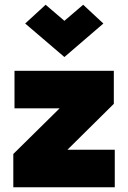

<svg xmlns="http://www.w3.org/2000/svg" viewBox="-20 -788 539 808"><path d="M463 -158V0H36V-140L318 -418L390 -332H41V-490H459V-351L176 -71L143 -158ZM251 -548 86 -689 172 -768 283 -673H219L330 -768L415 -689Z"/></svg>

Font: Gabarito Black
Style: Regular
Weight: 900
Designer: Leandro Assis / Alvaro Franca / Felipe Casaprima
Foundry: Naipe Foundry
Version: Version 1.000